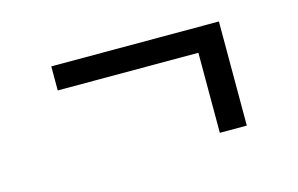

<svg xmlns="http://www.w3.org/2000/svg" viewBox="-47 -467 694 447"><g transform="rotate(-15 300.0 -243.5)"><path d="M502 -118H437V-311H98V-369H502Z"/></g></svg>

Font: Iosevka Curly Slab LtEx
Style: Regular
Weight: 300
Width: 7
Monospace: yes
Designer: Belleve Invis
Foundry: Belleve Invis
Version: Version 11.1.0; ttfautohint (v1.8.3)